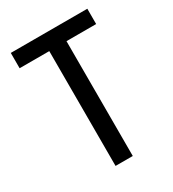

<svg xmlns="http://www.w3.org/2000/svg" viewBox="-167 -774 784 869"><g transform="rotate(-30 225.0 -340.0)"><path d="M180 -600V0H270V-600H425V-680H25V-600Z"/></g></svg>

Font: Glacial Indifference
Style: Medium
Weight: 500
Version: Version 1.001